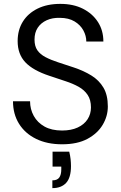

<svg xmlns="http://www.w3.org/2000/svg" viewBox="-20 -732 624 990"><path d="M300 12Q223 12 166 -16Q109 -44 78 -94Q47 -144 47 -210H135Q135 -169 154 -134.5Q173 -100 209.5 -79.5Q246 -59 300 -59Q347 -59 380.5 -74.5Q414 -90 431.5 -117Q449 -144 449 -178Q449 -217 432 -242.5Q415 -268 385.5 -284.5Q356 -301 317.5 -313.5Q279 -326 235 -341Q150 -369 110.5 -411Q71 -453 71 -520Q71 -577 97.5 -620Q124 -663 173.5 -687.5Q223 -712 291 -712Q358 -712 407.5 -687Q457 -662 485 -618.5Q513 -575 513 -518H425Q425 -547 410 -575Q395 -603 364.5 -621.5Q334 -640 288 -640Q250 -641 220.5 -627.5Q191 -614 174.5 -589Q158 -564 158 -528Q158 -494 172.5 -473Q187 -452 214.5 -437.5Q242 -423 279 -411Q316 -399 361 -384Q412 -367 451.5 -342.5Q491 -318 513.5 -280Q536 -242 536 -183Q536 -133 509.5 -88.5Q483 -44 431 -16Q379 12 300 12ZM250 238V198Q275 198 285.5 183.5Q296 169 296 141V127H251V50H337Q342 70 344 89Q346 108 346 124Q346 184 321 211Q296 238 250 238Z"/></svg>

Font: DM Sans 11pt
Style: Regular
Weight: 400
Version: Version 4.004;gftools[0.9.30]